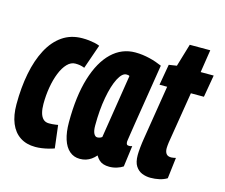

<svg xmlns="http://www.w3.org/2000/svg" viewBox="-96 -785 1082 924"><g transform="rotate(15 445.5 -323.5)"><path d="M149.4 10Q104.8 10 73.3 -10.8Q41.8 -31.6 25.6 -70.8Q9.4 -110 9.4 -165Q9.4 -248.6 23.3 -319.5Q37.2 -390.4 65.1 -443.1Q93 -495.8 135.3 -524.9Q177.6 -554 234.6 -554Q252 -554 267.2 -552.3Q282.4 -550.6 296 -547.7Q309.6 -544.8 321 -540L279 -419Q266 -424 255.8 -425.7Q245.6 -427.4 233 -427.4Q211 -427.4 192.6 -408.2Q174.2 -389 161.2 -356.5Q148.2 -324 141.3 -283.6Q134.4 -243.2 134.4 -200.2Q134.4 -175.2 139.4 -156.5Q144.4 -137.8 155.2 -127.2Q166 -116.6 183.8 -116.6Q191.8 -116.6 199.7 -117.1Q207.6 -117.6 215 -118.7Q222.4 -119.8 228.8 -120.8L242.6 -7.4Q230.8 -3 214.8 1.1Q198.8 5.2 182 7.6Q165.2 10 149.4 10Z M517.8 10Q501.4 10 488.8 5.9Q476.2 1.9 467 -6.6Q457.8 -15.1 450.2 -28.1Q439.7 -15.8 427.6 -7.3Q415.4 1.2 401.6 5.6Q387.7 10 371.2 10Q341.3 10 319.8 -8.5Q298.2 -26.9 286.9 -62.2Q275.6 -97.5 275.6 -146.9Q275.6 -277.2 303.4 -368Q331.2 -458.8 381.2 -506.4Q431.2 -554 498.2 -554Q517.1 -554 535 -551.6Q552.8 -549.2 570 -545.1Q587.1 -541 602.6 -535.6Q618 -530.1 632.4 -524Q614.6 -412.9 603.1 -340.9Q591.5 -268.9 584.8 -226.8Q578 -184.6 575.1 -164.2Q572.1 -143.8 571.1 -137.3Q570.1 -130.7 570.1 -128.7Q570.1 -120.2 573 -116Q575.9 -111.7 584.1 -111.7Q587.9 -111.7 591.8 -112.3Q595.6 -112.9 599.7 -114.8L585.8 -9.8Q574 -1.6 555.6 4.2Q537.2 10 517.8 10ZM449.3 -119.7 499.4 -437Q495.9 -439.2 492.3 -439.8Q488.6 -440.4 483.9 -440.4Q462.6 -440.4 443.7 -403.9Q424.8 -367.4 413.3 -304.7Q401.7 -242 401.7 -164.3Q401.7 -138.1 408.5 -124.9Q415.3 -111.6 426.2 -111.6Q430.6 -111.6 434.7 -112.7Q438.7 -113.8 442.6 -115.5Q446.5 -117.2 449.3 -119.7Z M817.5 -114.1 805 -9.6Q788.1 0.7 767.1 5.3Q746.1 10 723.1 10Q701 10 681.3 2.1Q661.5 -5.9 648.8 -25.4Q636.2 -44.9 636.2 -79.9Q636.2 -95.1 638.6 -118.9Q641 -142.6 644.4 -162.6L688.1 -434H650L668.1 -538L707.2 -544L740.9 -657.3H843.1L825.6 -544H890.5L871.4 -433.3H806.5L764.9 -177.3Q763.9 -168.8 763.1 -161.6Q762.3 -154.4 762.3 -148.2Q762.3 -130.8 769.6 -120.7Q776.8 -110.5 794.7 -110.5Q799.9 -110.5 805.3 -111.7Q810.6 -112.8 817.5 -114.1Z"/></g></svg>

Font: Georama ExtraCondensed Thin
Style: Italic
Weight: 100
Width: 2
Italic angle: -9°
Designer: Jean-Baptiste Levee
Foundry: Production Type
Version: Version 1.001